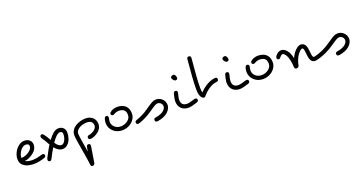

<svg xmlns="http://www.w3.org/2000/svg" viewBox="-42 -1559 5203 2741"><g transform="rotate(-20 2559.0 -188.0)"><path d="M40 -142.1Q40 -195.8 66.2 -246.6Q92.3 -297.4 134.3 -328.6Q176.3 -359.9 220.2 -359.9Q268.1 -359.9 299.1 -332.8Q330.1 -305.7 330.1 -259.8Q330.1 -229 314.7 -200.4Q299.3 -171.9 275.6 -151.9Q252 -131.8 224.4 -116.5Q196.8 -101.1 172.4 -93.5Q147.9 -85.9 130.9 -85.9Q166.5 -60.1 240.2 -60.1Q301.8 -60.1 380.9 -85.9Q392.6 -89.8 399.9 -89.8Q430.2 -89.8 430.2 -60.1Q430.2 -48.3 423.1 -41.3Q416 -34.2 399.9 -28.8Q314.5 0 240.2 0Q221.7 0 202.6 -2.2Q183.6 -4.4 159.7 -9.5Q135.7 -14.6 115.5 -25.4Q95.2 -36.1 77.6 -51Q60.1 -65.9 50 -89.4Q40 -112.8 40 -142.1ZM100.1 -142.1Q139.2 -142.1 179 -159.7Q218.8 -177.2 244.4 -204.8Q270 -232.4 270 -259.8Q270 -299.8 220.2 -299.8Q193.4 -299.8 165.3 -277.3Q137.2 -254.9 118.7 -217.8Q100.1 -180.7 100.1 -142.1Z M439.9 9.8Q439.9 0 448.7 -18.1Q511.2 -137.7 542 -186Q534.7 -198.2 521.2 -222.2Q507.8 -246.1 497.3 -263.2Q486.8 -280.3 477.1 -293Q460 -315.4 460 -330.1Q460 -359.9 489.7 -359.9Q497.6 -359.9 505.1 -353.3Q512.7 -346.7 524.9 -330.1Q531.7 -320.8 539.8 -308.8Q547.9 -296.9 552.7 -288.3Q557.6 -279.8 566.9 -263.7Q576.2 -247.6 580.1 -241.2Q622.1 -297.9 660.2 -328.9Q698.2 -359.9 739.7 -359.9Q784.7 -359.9 812.3 -332.3Q839.8 -304.7 839.8 -259.8Q839.8 -211.9 824.5 -167.2Q809.1 -122.6 776.1 -91.3Q743.2 -60.1 699.7 -60.1Q634.8 -60.1 579.1 -130.9Q537.6 -62.5 502 9.8Q494.1 25.9 487.1 33Q480 40 469.7 40Q439.9 40 439.9 9.8ZM613.8 -186Q635.3 -154.3 655.8 -137.2Q676.3 -120.1 699.7 -120.1Q725.1 -120.1 744.1 -144.3Q763.2 -168.5 771.5 -199.5Q779.8 -230.5 779.8 -259.8Q779.8 -299.8 739.7 -299.8Q691.4 -299.8 613.8 -186Z M919.9 -189.9Q919.9 -229 940.7 -261.7Q961.4 -294.4 994.6 -315.4Q1027.8 -336.4 1068.4 -348.1Q1108.9 -359.9 1149.9 -359.9Q1216.3 -359.9 1258.1 -322Q1299.8 -284.2 1299.8 -220.2Q1299.8 -189.5 1285.4 -162.4Q1271 -135.3 1249.8 -117.2Q1228.5 -99.1 1203.4 -85.7Q1178.2 -72.3 1156.5 -66.2Q1134.8 -60.1 1120.1 -60.1Q1089.8 -60.1 1089.8 -89.8Q1089.8 -102.1 1097.7 -110.4Q1105.5 -118.7 1120.1 -120.1Q1132.3 -121.1 1151.6 -128.4Q1170.9 -135.7 1190.9 -147.9Q1210.9 -160.2 1225.3 -179.7Q1239.7 -199.2 1239.7 -220.2Q1239.7 -259.8 1215.8 -279.8Q1191.9 -299.8 1149.9 -299.8Q1111.8 -299.8 1074 -287.8Q1036.1 -275.9 1008.1 -249.8Q980 -223.6 980 -189.9Q980 -147.5 1022 96.2L1032.7 29.8Q1035.2 16.1 1043 8.1Q1050.8 0 1063 0Q1092.8 0 1092.8 29.8Q1092.8 35.2 1091.8 41Q1090.3 49.8 1072.3 161.6Q1054.2 273.4 1052.7 282.2Q1051.8 287.6 1049.3 293.5Q1046.9 299.3 1039.1 305.7Q1031.2 312 1020 312Q993.2 312 989.7 282.2Q985.8 240.2 963.9 106.9Q960.4 87.4 951.9 37.1Q943.4 -13.2 939.5 -37.4Q935.5 -61.5 929.9 -96.9Q924.3 -132.3 922.1 -154.3Q919.9 -176.3 919.9 -189.9Z M1399.9 -200.2Q1399.9 -230 1409.7 -259.8Q1419.4 -290 1439.9 -290Q1469.7 -290 1469.7 -259.8Q1469.7 -252.9 1466.8 -241.2Q1460 -212.9 1460 -200.2Q1460 -147.5 1497.6 -113.8Q1535.2 -80.1 1589.8 -80.1Q1647 -80.1 1693.4 -114.5Q1739.7 -148.9 1739.7 -200.2Q1739.7 -252.9 1712.4 -276.4Q1685.1 -299.8 1629.9 -299.8Q1615.2 -299.8 1598.4 -295.2Q1581.5 -290.5 1571.8 -284.2Q1549.8 -270 1540 -270Q1509.8 -270 1509.8 -299.8Q1509.8 -309.6 1516.1 -316.4Q1522.5 -323.2 1540 -335Q1555.7 -345.7 1581.5 -352.8Q1607.4 -359.9 1629.9 -359.9Q1710 -359.9 1754.9 -318.8Q1799.8 -277.8 1799.8 -200.2Q1799.8 -149.4 1769 -107.4Q1738.3 -65.4 1690.4 -42.7Q1642.6 -20 1589.8 -20Q1510.3 -20 1455.1 -71.3Q1399.9 -122.6 1399.9 -200.2Z M1805.7 -60.1Q1805.7 -71.8 1812.7 -78.6Q1819.8 -85.4 1835.9 -90.8Q1876 -104 1912.8 -121.8Q1949.7 -139.6 1965.8 -149.7Q1981.9 -159.7 2012.7 -180.2Q2025.9 -189 2053.5 -207.8Q2081.1 -226.6 2092.8 -233.9Q2104.5 -241.2 2123.8 -252Q2143.1 -262.7 2158.4 -266.4Q2173.8 -270 2189.9 -270Q2243.7 -270 2281.7 -231.9Q2319.8 -193.8 2319.8 -140.1Q2319.8 -122.6 2313.5 -103.8Q2307.1 -85 2291.7 -63.7Q2276.4 -42.5 2253.2 -24.7Q2230 -6.8 2192.9 8.1Q2155.8 22.9 2109.9 29.8H2099.6Q2069.8 29.8 2069.8 0Q2069.8 -14.6 2076.9 -21Q2084 -27.3 2099.6 -29.8Q2142.1 -36.1 2174.8 -49.6Q2207.5 -63 2225.1 -79.1Q2242.7 -95.2 2251.2 -110.8Q2259.8 -126.5 2259.8 -140.1Q2259.8 -169.9 2239.7 -189.9Q2219.7 -210 2189.9 -210Q2183.6 -210 2176.3 -208Q2168.9 -206.1 2159.4 -201.4Q2149.9 -196.8 2141.6 -192.1Q2133.3 -187.5 2120.1 -179Q2106.9 -170.4 2097.7 -164.3Q2088.4 -158.2 2071.8 -147Q2055.2 -135.7 2044.9 -128.9Q2016.1 -109.9 1996.3 -97.9Q1976.6 -85.9 1937.3 -67.1Q1897.9 -48.3 1855 -34.2Q1841.8 -29.8 1835.9 -29.8Q1805.7 -29.8 1805.7 -60.1Z M2439.5 -149.9Q2439.5 -160.2 2440.4 -169.9Q2441.4 -179.7 2444.1 -193.1Q2446.8 -206.5 2448 -212.9Q2449.2 -219.2 2453.9 -237.5Q2458.5 -255.9 2459.5 -259.8Q2466.8 -290 2489.3 -290Q2519.5 -290 2519.5 -259.8Q2519.5 -253.9 2517.6 -246.1Q2516.6 -241.7 2512.9 -227.5Q2509.3 -213.4 2508.3 -208.7Q2507.3 -204.1 2505.1 -193.6Q2502.9 -183.1 2502 -177.5Q2501 -171.9 2500.2 -164.1Q2499.5 -156.2 2499.5 -149.9Q2499.5 -60.1 2589.4 -60.1Q2621.1 -60.1 2700.2 -85.9Q2711.9 -89.8 2719.2 -89.8Q2749.5 -89.8 2749.5 -60.1Q2749.5 -48.3 2742.4 -41.3Q2735.4 -34.2 2719.2 -28.8Q2633.8 0 2589.4 0Q2520.5 0 2480 -40.5Q2439.5 -81.1 2439.5 -149.9ZM2499.5 -485.8Q2499.5 -499.5 2512.9 -507.8Q2526.4 -516.1 2541.5 -516.1Q2558.1 -516.1 2568.8 -497.3Q2579.6 -478.5 2579.6 -460Q2579.6 -443.8 2570.6 -437Q2561.5 -430.2 2549.3 -430.2Q2533.7 -430.2 2516.6 -449.5Q2499.5 -468.8 2499.5 -485.8Z M2779.3 -210Q2779.3 -353 2809.1 -658.2Q2810.5 -673.3 2817.6 -680.7Q2824.7 -688 2839.4 -688Q2869.1 -688 2869.1 -658.2V-651.9Q2839.4 -346.7 2839.4 -210Q2839.4 -162.6 2847.2 -138.2Q2894 -185.1 2931.2 -210Q3009.8 -262.7 3084.5 -270H3089.4Q3119.1 -270 3119.1 -240.2Q3119.1 -225.6 3111.8 -218.5Q3104.5 -211.4 3089.4 -210Q3028.8 -203.6 2964.4 -160.2Q2937.5 -142.1 2915.8 -122.1Q2894 -102.1 2883.8 -89.4Q2873.5 -76.7 2864.7 -68.4Q2856 -60.1 2849.1 -60.1Q2810.5 -60.1 2790 -120.1Q2779.3 -153.3 2779.3 -210Z M3219.2 -149.9Q3219.2 -160.2 3220.2 -169.9Q3221.2 -179.7 3223.9 -193.1Q3226.6 -206.5 3227.8 -212.9Q3229 -219.2 3233.6 -237.5Q3238.3 -255.9 3239.3 -259.8Q3246.6 -290 3269 -290Q3299.3 -290 3299.3 -259.8Q3299.3 -253.9 3297.4 -246.1Q3296.4 -241.7 3292.7 -227.5Q3289.1 -213.4 3288.1 -208.7Q3287.1 -204.1 3284.9 -193.6Q3282.7 -183.1 3281.7 -177.5Q3280.8 -171.9 3280 -164.1Q3279.3 -156.2 3279.3 -149.9Q3279.3 -60.1 3369.1 -60.1Q3400.9 -60.1 3480 -85.9Q3491.7 -89.8 3499 -89.8Q3529.3 -89.8 3529.3 -60.1Q3529.3 -48.3 3522.2 -41.3Q3515.1 -34.2 3499 -28.8Q3413.6 0 3369.1 0Q3300.3 0 3259.8 -40.5Q3219.2 -81.1 3219.2 -149.9ZM3279.3 -485.8Q3279.3 -499.5 3292.7 -507.8Q3306.2 -516.1 3321.3 -516.1Q3337.9 -516.1 3348.6 -497.3Q3359.4 -478.5 3359.4 -460Q3359.4 -443.8 3350.3 -437Q3341.3 -430.2 3329.1 -430.2Q3313.5 -430.2 3296.4 -449.5Q3279.3 -468.8 3279.3 -485.8Z M3539.1 -200.2Q3539.1 -230 3548.8 -259.8Q3558.6 -290 3579.1 -290Q3608.9 -290 3608.9 -259.8Q3608.9 -252.9 3606 -241.2Q3599.1 -212.9 3599.1 -200.2Q3599.1 -147.5 3636.7 -113.8Q3674.3 -80.1 3729 -80.1Q3786.1 -80.1 3832.5 -114.5Q3878.9 -148.9 3878.9 -200.2Q3878.9 -252.9 3851.6 -276.4Q3824.2 -299.8 3769 -299.8Q3754.4 -299.8 3737.5 -295.2Q3720.7 -290.5 3710.9 -284.2Q3689 -270 3679.2 -270Q3648.9 -270 3648.9 -299.8Q3648.9 -309.6 3655.3 -316.4Q3661.6 -323.2 3679.2 -335Q3694.8 -345.7 3720.7 -352.8Q3746.6 -359.9 3769 -359.9Q3849.1 -359.9 3894 -318.8Q3939 -277.8 3939 -200.2Q3939 -149.4 3908.2 -107.4Q3877.4 -65.4 3829.6 -42.7Q3781.7 -20 3729 -20Q3649.4 -20 3594.2 -71.3Q3539.1 -122.6 3539.1 -200.2Z M4008.8 -240.2Q4008.8 -261.2 4040.3 -290.5Q4071.8 -319.8 4108.9 -319.8Q4153.3 -319.8 4191.4 -274.4Q4229.5 -229 4244.1 -149.9Q4274.9 -216.8 4317.9 -258.3Q4360.8 -299.8 4398.9 -299.8Q4434.1 -299.8 4454.8 -275.4Q4475.6 -251 4481.9 -211.9Q4484.9 -195.3 4488.3 -163.1Q4491.7 -130.9 4493.2 -120.1Q4500 -69.8 4519 -69.8Q4530.8 -69.8 4580.1 -85.9Q4591.8 -89.8 4599.1 -89.8Q4628.9 -89.8 4628.9 -60.1Q4628.9 -48.3 4622.1 -41.3Q4615.2 -34.2 4599.1 -28.8Q4538.1 -9.8 4519 -9.8Q4480.5 -9.8 4460.7 -36.4Q4440.9 -63 4434.1 -113.8Q4432.1 -126.5 4429 -157.5Q4425.8 -188.5 4423.8 -201.2Q4417.5 -240.2 4398.9 -240.2Q4387.2 -240.2 4368.9 -224.6Q4350.6 -209 4330.8 -182.6Q4311 -156.2 4293.7 -115.2Q4276.4 -74.2 4269 -29.8Q4267.1 -16.6 4255.6 -8.3Q4244.1 0 4229 0Q4216.3 0 4208 -7.6Q4199.7 -15.1 4199.2 -29.8Q4196.8 -81.1 4189 -122.6Q4181.2 -164.1 4171.1 -189Q4161.1 -213.9 4149.2 -230.5Q4137.2 -247.1 4127.4 -253.4Q4117.7 -259.8 4108.9 -259.8Q4097.7 -259.8 4087.4 -252Q4077.1 -244.1 4070.6 -234.9Q4064 -225.6 4055.4 -217.8Q4046.9 -210 4039.1 -210Q4008.8 -210 4008.8 -240.2Z M4564.5 -60.1Q4564.5 -71.8 4571.5 -78.6Q4578.6 -85.4 4594.7 -90.8Q4634.8 -104 4671.6 -121.8Q4708.5 -139.6 4724.6 -149.7Q4740.7 -159.7 4771.5 -180.2Q4784.7 -189 4812.3 -207.8Q4839.8 -226.6 4851.6 -233.9Q4863.3 -241.2 4882.6 -252Q4901.9 -262.7 4917.2 -266.4Q4932.6 -270 4948.7 -270Q5002.4 -270 5040.5 -231.9Q5078.6 -193.8 5078.6 -140.1Q5078.6 -122.6 5072.3 -103.8Q5065.9 -85 5050.5 -63.7Q5035.2 -42.5 5012 -24.7Q4988.8 -6.8 4951.7 8.1Q4914.6 22.9 4868.7 29.8H4858.4Q4828.6 29.8 4828.6 0Q4828.6 -14.6 4835.7 -21Q4842.8 -27.3 4858.4 -29.8Q4900.9 -36.1 4933.6 -49.6Q4966.3 -63 4983.9 -79.1Q5001.5 -95.2 5010 -110.8Q5018.6 -126.5 5018.6 -140.1Q5018.6 -169.9 4998.5 -189.9Q4978.5 -210 4948.7 -210Q4942.4 -210 4935.1 -208Q4927.7 -206.1 4918.2 -201.4Q4908.7 -196.8 4900.4 -192.1Q4892.1 -187.5 4878.9 -179Q4865.7 -170.4 4856.4 -164.3Q4847.2 -158.2 4830.6 -147Q4814 -135.7 4803.7 -128.9Q4774.9 -109.9 4755.1 -97.9Q4735.4 -85.9 4696 -67.1Q4656.7 -48.3 4613.8 -34.2Q4600.6 -29.8 4594.7 -29.8Q4564.5 -29.8 4564.5 -60.1Z"/></g></svg>

Font: Pecita
Style: Book
Weight: 400
Width: 6
Version: Version 3.4.1